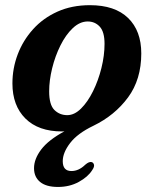

<svg xmlns="http://www.w3.org/2000/svg" viewBox="-20 -496 594 742"><path d="M327.5 -476Q424 -476 475 -426.5Q526 -377 526 -289.5Q526 -189 474.8 -119.5Q423.5 -50 341 -10Q279.5 19.5 251 56.8Q222.5 94 222.5 127Q222.5 165 256 165Q284.5 165 309.5 140.5Q324.5 127.5 334.5 130.5Q341 132.5 343.2 140.5Q345.5 148.5 336 162Q320 187.5 284.5 207Q249 226.5 204 226.5Q158.5 226.5 135 207.2Q111.5 188 111.5 154Q111.5 118.5 139.2 81.8Q167 45 229 11.5Q225 12 220 12Q128.5 12 78.2 -38Q28 -88 28 -173.5Q28 -232 48.5 -286Q69 -340 107.8 -383Q146.5 -426 202 -451Q257.5 -476 327.5 -476ZM240 -51Q267.5 -51 293.2 -76.5Q319 -102 339.5 -143.5Q360 -185 372 -233.2Q384 -281.5 384 -326.5Q384 -373 365.5 -393Q347 -413 319 -413Q288.5 -413 261.2 -387.2Q234 -361.5 213.5 -320.2Q193 -279 181.5 -232Q170 -185 170 -143Q170 -91 190.2 -71Q210.5 -51 240 -51Z"/></svg>

Font: Fraunces 9pt S050 SemiBold
Style: Italic
Weight: 600
Italic angle: -16°
Version: Version 1.000; ttfautohint (v1.8.3)